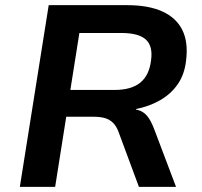

<svg xmlns="http://www.w3.org/2000/svg" viewBox="-20 -725 784 745"><path d="M57 0 169 -705H473Q556 -705 610 -680.5Q664 -656 687.5 -608.5Q711 -561 702 -490Q696 -436 669.5 -398Q643 -360 601 -336Q559 -312 508 -302L507 -300L516 -298Q537 -292 551.5 -274.5Q566 -257 579 -222L663 0H519L440 -213Q432 -235 419 -248Q406 -261 388 -266.5Q370 -272 343 -272H237L194 0ZM253 -376H424Q490 -376 524.5 -404.5Q559 -433 566 -490Q574 -546 546 -571.5Q518 -597 451 -597H288Z"/></svg>

Font: Nunito Sans 7pt
Style: Bold Italic
Weight: 700
Italic angle: -9°
Version: Version 3.101;gftools[0.9.27]